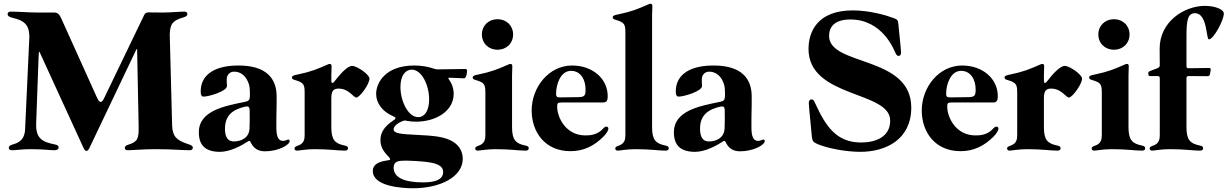

<svg xmlns="http://www.w3.org/2000/svg" viewBox="-20 -794 6534 1022"><path d="M440.3 9.2C445.3 9.2 449.9 6.4 456.7 -7.8L693.2 -504.3L704.5 -528.1C708.1 -534.8 709.2 -535.2 709.9 -528.1L718 -122.2C719.1 -55.8 713.8 -39.8 661.9 -23.4C649.9 -19.9 644.5 -14.2 644.2 -6.4C644.5 0.7 649.5 5.7 659.8 5.7C684.3 5.7 742.9 0 805.4 0C900.6 0 944.2 5.7 989.3 5.7C1000.7 5.7 1006.4 0.4 1006.4 -7.8C1006.4 -17 998.9 -21.3 979.4 -27.7C919.4 -46.9 898.4 -69.2 896.3 -124.3L883.5 -610.1C885.3 -669.4 901.3 -685.4 955.3 -701C971.2 -705.6 977.3 -710.9 977.3 -719.5C977.3 -726.6 972.3 -732.2 961.6 -732.2C934.7 -732.2 895.2 -727.6 847.3 -727.3C784.1 -727.3 779.1 -728 770.6 -728C759.9 -728 752.5 -724.4 747.9 -715.2L535.5 -274.1C528.8 -259.9 523.1 -251.4 515.6 -251.4C507.5 -251.4 501.1 -263.8 492.2 -283.4L305.4 -697.4C295.5 -719.5 285.5 -727.3 267.8 -727.3C257.1 -727.3 221.6 -727.3 198.9 -727.3H179.7C127.5 -727.6 74.2 -732.2 36.9 -732.2C25.6 -732.2 20.6 -726.6 20.6 -718.8C20.6 -710.2 26.6 -703.8 47.6 -698.9C107.2 -685 134.9 -663.7 136.4 -600.5L113.6 -105.8C110.4 -40.5 68.5 -31.6 43.3 -23.4C33.4 -20.2 26.6 -16.3 27 -7.8C26.6 2.8 35.9 5.7 45.5 5.7C66.1 5.7 97.3 0 139.2 0C218.4 0 239.3 5.7 269.9 5.7C283 5.7 292.3 0.7 291.9 -9.2C292.3 -18.8 285.2 -22.4 273.4 -24.9C206.7 -38 169 -55.4 172.6 -139.2L185.4 -490.8L186.8 -512.8C187.5 -519.5 188.2 -520.6 190.7 -517L424.7 -6.4C430.4 6.4 435 9.2 440.3 9.2Z M1150.6 14.2C1206 14.2 1265.3 -18.8 1299.7 -41.2C1302.6 -43 1304.3 -44 1306.8 -44C1309.7 -44 1312.1 -41.5 1313.9 -37.6C1326.7 -9.6 1348.7 11.4 1389.9 11.4C1462.4 11.4 1522 -22.7 1522 -43.3C1522 -47.6 1519.5 -51.1 1514.2 -51.1C1509.2 -51.1 1499.3 -44 1487.2 -44C1462.4 -44 1451.3 -64.6 1451 -114.3C1450.6 -206 1453.1 -210.2 1452.4 -283.4C1451.7 -375 1399.1 -446.7 1245 -445.3C1108 -443.9 1048.3 -386.4 1048.3 -307.5C1048.3 -286.6 1053.3 -279.8 1065.3 -279.8C1089.5 -279.8 1188.2 -307.5 1188.2 -336.6C1187.9 -344.8 1186.4 -361.9 1186.8 -371.4C1186.8 -392.8 1201 -412.6 1225.9 -412.6C1261.4 -412.6 1290.1 -390.3 1304.7 -346.6C1310.7 -328.5 1310.7 -300.1 1310 -279.8C1309.3 -262.8 1303.3 -256 1286.6 -252.5C1174.4 -229.4 1038.4 -205.3 1038.4 -89.5C1038.4 -22 1072.4 14.2 1150.6 14.2ZM1177.6 -109.4C1177.6 -180.4 1219.1 -211.3 1285.9 -226.6C1302.6 -229.8 1308.2 -225.1 1308.9 -208.1C1309.7 -175.8 1309.3 -143.1 1308.2 -110.8C1306.5 -61.1 1265.6 -41.2 1224.4 -41.2C1182.5 -41.2 1177.6 -81.7 1177.6 -109.4Z M1560.4 7.8C1573.2 7.8 1609.4 0 1653.4 0C1736.2 0 1777 7.8 1815.3 7.8C1822.4 7.8 1832.4 6 1832.4 -5C1832.4 -12.8 1827.8 -16.7 1815.3 -19.2C1762.4 -29.8 1743.6 -49.7 1743.6 -117.2V-271.3C1743.6 -312.5 1757.1 -322.4 1782 -322.4C1838.1 -322.4 1860.1 -274.9 1877.1 -274.9C1894.2 -274.9 1946.7 -345.2 1946.7 -375.7C1946.7 -397 1880.7 -443.2 1854.4 -443.2C1826 -443.2 1782 -388.5 1762.1 -362.9C1756.4 -355.1 1752.1 -352.3 1749.3 -352.3C1742.2 -352.3 1743.6 -365.1 1743.6 -391.3C1743.6 -409.1 1745 -433.2 1745 -441.1C1745 -449.9 1741.8 -453.8 1735.1 -453.8C1731.5 -453.8 1730.1 -453.1 1725.1 -451C1668.3 -426.1 1634.9 -411.9 1562.5 -397C1544.7 -393.5 1534.1 -390.6 1534.1 -381.4C1534.1 -373.6 1539.4 -371.1 1550.4 -367.9C1600.1 -353.7 1601.6 -341.6 1601.6 -294.7V-75.3C1601.6 -52.9 1598.4 -28.4 1563.2 -17.8C1551.5 -13.8 1547.6 -9.6 1547.6 -3.6C1547.6 3.6 1552.9 7.8 1560.4 7.8Z M2178.3 208.1C2323.2 208.1 2443.2 147.7 2443.2 51.1C2443.2 11.4 2423.3 -19.9 2391.3 -39.8C2345.2 -68.2 2283.4 -71.7 2198.9 -76C2108 -80.3 2075.3 -84.5 2075.3 -105.8C2075.3 -132.1 2126.4 -152 2132.8 -152.7C2137.8 -153.4 2157.7 -146.3 2194.6 -146.3C2299 -146.3 2394.9 -201.7 2394.9 -294.7C2394.9 -323.9 2384.9 -350.5 2369.3 -371.8C2364.3 -378.6 2365.4 -380.3 2373.6 -380.3C2417.6 -378.9 2445.7 -377.1 2448.9 -377.1C2465.2 -377.1 2465.9 -414.1 2465.9 -417.6C2465.9 -423.3 2463.8 -426.8 2456 -426.8C2447.8 -426.8 2437.5 -426.8 2309.7 -424.7C2301.5 -425.1 2295.5 -426.1 2287.6 -429C2257.5 -439.6 2222.7 -445.3 2184.7 -445.3C2033.4 -445.3 1982.2 -355.1 1982.2 -294C1982.2 -246.4 2013.5 -200.3 2073.9 -174.7C2081.7 -171.2 2085.2 -168.3 2085.2 -164.8C2085.2 -160.5 2081 -157.7 2072.4 -152C2028.4 -122.9 2005 -90.2 2005 -48.3C2005 -17.8 2017 9.2 2050.4 42.6C2052.6 44.7 2056.8 51.1 2056.8 54C2056.8 61.1 2033.4 58.2 2005 68.2C1975.1 78.8 1964.5 95.2 1964.5 116.5C1964.5 198.9 2121.4 208.1 2178.3 208.1ZM2075.3 98.7C2075.3 63.2 2102.3 61.1 2139.2 61.1C2146.3 61.1 2225.9 62.5 2274.1 71.7C2318.9 80.3 2338.8 95.2 2338.8 122.2C2338.8 173.3 2267.8 176.8 2230.8 176.8C2128.6 176.8 2075.3 149.1 2075.3 98.7ZM2111.5 -331C2111.5 -392 2138.5 -423.3 2171.2 -423.3C2225.1 -423.3 2264.2 -340.9 2264.2 -264.9C2264.2 -204.5 2240.1 -170.5 2206 -170.5C2152 -170.5 2111.5 -256.4 2111.5 -331Z M2522.4 7.8C2535.2 7.8 2571.4 0 2615.4 0C2698.2 0 2739 7.8 2777.3 7.8C2784.4 7.8 2794.4 6 2794.4 -5C2794.4 -12.8 2789.8 -16.7 2777.3 -19.2C2724.4 -29.8 2705.6 -49.7 2705.6 -117.2V-391.3C2705.6 -409.1 2707 -433.2 2707 -441.1C2707 -449.9 2703.8 -453.8 2697.1 -453.8C2693.5 -453.8 2692.1 -453.1 2687.1 -451C2630.3 -426.1 2596.9 -411.9 2524.5 -397C2506.7 -393.5 2496.1 -390.6 2496.1 -381.4C2496.1 -373.6 2501.4 -371.1 2512.4 -367.9C2562.1 -353.7 2563.6 -341.6 2563.6 -294.7V-75.3C2563.6 -52.9 2560.4 -28.4 2525.2 -17.8C2513.5 -13.8 2509.6 -9.6 2509.6 -3.6C2509.6 3.6 2514.9 7.8 2522.4 7.8ZM2545.1 -610.8C2545.5 -562.1 2581.3 -529.5 2628.2 -529.1C2675.1 -529.5 2710.9 -562.1 2711.3 -610.8C2710.9 -658.4 2675.1 -691.8 2628.2 -691.8C2581.3 -691.8 2545.5 -658.4 2545.1 -610.8Z M3016.7 10.7C3086.3 10.7 3142.4 -17 3192.1 -66.8C3209.2 -83.8 3218.4 -100.9 3218.4 -109.4C3218.4 -115.1 3214.8 -120 3207 -120C3197.8 -120 3190.7 -109 3180.8 -100.1C3152.3 -75.3 3120.4 -73.2 3095.5 -73.2C2993.3 -73.2 2945.7 -166.9 2945.7 -227.3C2945.7 -245.7 2948.9 -248.6 2973.4 -248.6H3191.4C3210.6 -248.6 3214.8 -261.4 3214.8 -282C3214.8 -375.7 3133.9 -445.3 3025.2 -445.3C2900.9 -445.3 2810 -329.5 2810 -206C2810 -91.6 2880.3 10.7 3016.7 10.7ZM2940 -295.5C2940 -344.5 2963.4 -416.9 3019.5 -416.9C3070.7 -416.9 3096.9 -370.7 3096.9 -317.5C3096.9 -286.9 3092.7 -277.7 3060.7 -277C3025.9 -276.3 2995 -275.9 2963.4 -275.6C2942.5 -274.9 2940 -281.6 2940 -295.5Z M3267.8 7.8C3280.5 7.8 3316.8 0 3360.8 0C3443.5 0 3484.4 7.8 3522.7 7.8C3529.8 7.8 3539.8 6 3539.8 -5C3539.8 -12.8 3535.2 -16.7 3522.7 -19.2C3469.8 -29.8 3451 -49.7 3451 -117.2V-711.6C3451 -729.4 3452.4 -753.6 3452.4 -761.4C3452.4 -770.2 3449.2 -774.1 3442.5 -774.1C3438.9 -774.1 3437.5 -773.4 3432.5 -771.3C3375.7 -746.4 3342.3 -732.2 3269.9 -717.3C3252.1 -713.8 3241.5 -710.9 3241.5 -701.7C3241.5 -693.9 3246.8 -691.4 3257.8 -688.2C3307.5 -674 3308.9 -661.9 3308.9 -615.1V-75.3C3308.9 -52.9 3305.8 -28.4 3270.6 -17.8C3258.9 -13.8 3255 -9.6 3255 -3.6C3255 3.6 3260.3 7.8 3267.8 7.8Z M3679.3 14.2C3734.7 14.2 3794 -18.8 3828.5 -41.2C3831.3 -43 3833.1 -44 3835.6 -44C3838.4 -44 3840.9 -41.5 3842.7 -37.6C3855.5 -9.6 3877.5 11.4 3918.7 11.4C3991.1 11.4 4050.8 -22.7 4050.8 -43.3C4050.8 -47.6 4048.3 -51.1 4043 -51.1C4038 -51.1 4028.1 -44 4016 -44C3991.1 -44 3980.1 -64.6 3979.8 -114.3C3979.4 -206 3981.9 -210.2 3981.2 -283.4C3980.5 -375 3927.9 -446.7 3773.8 -445.3C3636.7 -443.9 3577.1 -386.4 3577.1 -307.5C3577.1 -286.6 3582 -279.8 3594.1 -279.8C3618.3 -279.8 3717 -307.5 3717 -336.6C3716.6 -344.8 3715.2 -361.9 3715.6 -371.4C3715.6 -392.8 3729.8 -412.6 3754.6 -412.6C3790.1 -412.6 3818.9 -390.3 3833.5 -346.6C3839.5 -328.5 3839.5 -300.1 3838.8 -279.8C3838.1 -262.8 3832 -256 3815.3 -252.5C3703.1 -229.4 3567.1 -205.3 3567.1 -89.5C3567.1 -22 3601.2 14.2 3679.3 14.2ZM3706.3 -109.4C3706.3 -180.4 3747.9 -211.3 3814.6 -226.6C3831.3 -229.8 3837 -225.1 3837.7 -208.1C3838.4 -175.8 3838.1 -143.1 3837 -110.8C3835.2 -61.1 3794.4 -41.2 3753.2 -41.2C3711.3 -41.2 3706.3 -81.7 3706.3 -109.4Z M4559.3 14.2C4693.5 14.2 4830.6 -49.7 4830.6 -221.6C4830.6 -500 4393.1 -440.3 4393.1 -603C4393.1 -649.1 4420.1 -690.3 4506.7 -690.3C4677.9 -690.3 4739 -528.4 4747.5 -509.9C4751.1 -502.1 4756 -496.4 4763.8 -496.4C4773.1 -496.4 4775.9 -505 4775.9 -514.2C4775.9 -528.4 4773.8 -549 4761.7 -667.6C4759.9 -686.8 4756.7 -690.3 4735.4 -698.2C4697.8 -712.4 4609.7 -738.6 4519.5 -738.6C4332.7 -738.6 4283.7 -627.1 4283.7 -533.4C4283.7 -271.3 4718.4 -311.8 4718.4 -152C4718.4 -63.2 4638.1 -35.5 4563.6 -35.5C4432.9 -35.5 4376.1 -120.7 4320.7 -240.8C4312.1 -259.2 4310 -264.9 4300.1 -264.9C4290.1 -264.9 4285.2 -257.8 4285.2 -245C4285.2 -233.7 4288.7 -198.9 4301.5 -66.1C4303.6 -42.6 4310 -36.2 4332 -27C4383.2 -5 4481.9 14.2 4559.3 14.2Z M5093 10.7C5162.6 10.7 5218.7 -17 5268.5 -66.8C5285.5 -83.8 5294.7 -100.9 5294.7 -109.4C5294.7 -115.1 5291.2 -120 5283.4 -120C5274.1 -120 5267 -109 5257.1 -100.1C5228.7 -75.3 5196.7 -73.2 5171.9 -73.2C5069.6 -73.2 5022 -166.9 5022 -227.3C5022 -245.7 5025.2 -248.6 5049.7 -248.6H5267.8C5286.9 -248.6 5291.2 -261.4 5291.2 -282C5291.2 -375.7 5210.2 -445.3 5101.6 -445.3C4977.3 -445.3 4886.4 -329.5 4886.4 -206C4886.4 -91.6 4956.7 10.7 5093 10.7ZM5016.3 -295.5C5016.3 -344.5 5039.8 -416.9 5095.9 -416.9C5147 -416.9 5173.3 -370.7 5173.3 -317.5C5173.3 -286.9 5169 -277.7 5137.1 -277C5102.3 -276.3 5071.4 -275.9 5039.8 -275.6C5018.8 -274.9 5016.3 -281.6 5016.3 -295.5Z M5353.3 7.8C5366.1 7.8 5402.3 0 5446.4 0C5529.1 0 5570 7.8 5608.3 7.8C5615.4 7.8 5625.4 6 5625.4 -5C5625.4 -12.8 5620.7 -16.7 5608.3 -19.2C5555.4 -29.8 5536.6 -49.7 5536.6 -117.2V-271.3C5536.6 -312.5 5550.1 -322.4 5574.9 -322.4C5631 -322.4 5653.1 -274.9 5670.1 -274.9C5687.1 -274.9 5739.7 -345.2 5739.7 -375.7C5739.7 -397 5673.7 -443.2 5647.4 -443.2C5619 -443.2 5574.9 -388.5 5555 -362.9C5549.4 -355.1 5545.1 -352.3 5542.3 -352.3C5535.2 -352.3 5536.6 -365.1 5536.6 -391.3C5536.6 -409.1 5538 -433.2 5538 -441.1C5538 -449.9 5534.8 -453.8 5528.1 -453.8C5524.5 -453.8 5523.1 -453.1 5518.1 -451C5461.3 -426.1 5427.9 -411.9 5355.5 -397C5337.7 -393.5 5327.1 -390.6 5327.1 -381.4C5327.1 -373.6 5332.4 -371.1 5343.4 -367.9C5393.1 -353.7 5394.5 -341.6 5394.5 -294.7V-75.3C5394.5 -52.9 5391.3 -28.4 5356.2 -17.8C5344.5 -13.8 5340.6 -9.6 5340.6 -3.6C5340.6 3.6 5345.9 7.8 5353.3 7.8Z M5803.6 7.8C5816.4 7.8 5852.6 0 5896.7 0C5979.4 0 6020.2 7.8 6058.6 7.8C6065.7 7.8 6075.6 6 6075.6 -5C6075.6 -12.8 6071 -16.7 6058.6 -19.2C6005.7 -29.8 5986.9 -49.7 5986.9 -117.2V-391.3C5986.9 -409.1 5988.3 -433.2 5988.3 -441.1C5988.3 -449.9 5985.1 -453.8 5978.3 -453.8C5974.8 -453.8 5973.4 -453.1 5968.4 -451C5911.6 -426.1 5878.2 -411.9 5805.8 -397C5788 -393.5 5777.3 -390.6 5777.3 -381.4C5777.3 -373.6 5782.7 -371.1 5793.7 -367.9C5843.4 -353.7 5844.8 -341.6 5844.8 -294.7V-75.3C5844.8 -52.9 5841.6 -28.4 5806.5 -17.8C5794.7 -13.8 5790.8 -9.6 5790.8 -3.6C5790.8 3.6 5796.2 7.8 5803.6 7.8ZM5826.3 -610.8C5826.7 -562.1 5862.6 -529.5 5909.4 -529.1C5956.3 -529.5 5992.2 -562.1 5992.5 -610.8C5992.2 -658.4 5956.3 -691.8 5909.4 -691.8C5862.6 -691.8 5826.7 -658.4 5826.3 -610.8Z M6153.4 -377.8V-75.3C6153.4 -52.9 6150.2 -28.4 6115.1 -17.8C6103.3 -13.8 6099.4 -9.6 6099.4 -3.6C6099.4 3.6 6104.8 7.8 6112.2 7.8C6125 7.8 6161.2 0 6205.3 0C6288 0 6328.8 7.8 6367.2 7.8C6374.3 7.8 6384.2 6 6384.2 -5C6384.2 -12.8 6379.6 -16.7 6367.2 -19.2C6314.3 -29.8 6295.5 -49.7 6295.5 -117.2V-377.8C6295.8 -386 6298.7 -388.8 6306.8 -389.2L6407.7 -388.5C6415.8 -388.8 6419 -391.7 6420.8 -399.9L6424.4 -421.2C6425.4 -429.3 6422.9 -432.2 6414.8 -432.2L6306.8 -430.8C6298.7 -430.8 6295.8 -433.6 6295.5 -441.8V-596.6C6295.5 -678.3 6299.4 -723.7 6340.9 -723.7C6408 -723.7 6399.5 -584.5 6414.8 -584.5C6440 -584.5 6494.3 -686.8 6494.3 -721.6C6494.3 -745.7 6443.5 -762.8 6394.2 -762.8C6283.7 -762.8 6151.6 -679 6152.7 -533.4L6153.4 -447.4C6153.1 -439.3 6150.2 -435.4 6142.8 -431.8L6100.9 -415.5C6093.4 -411.9 6091.3 -408 6092.3 -400.2L6093 -396.3C6094.1 -390.6 6095.5 -389.2 6103.7 -389.2H6142C6150.2 -388.8 6153.1 -386 6153.4 -377.8Z"/></svg>

Font: Margiela Serif
Style: Bold
Weight: 700
Designer: Andreas Faust, Stefan Endress
Version: Version 1.002;FEAKit 1.0